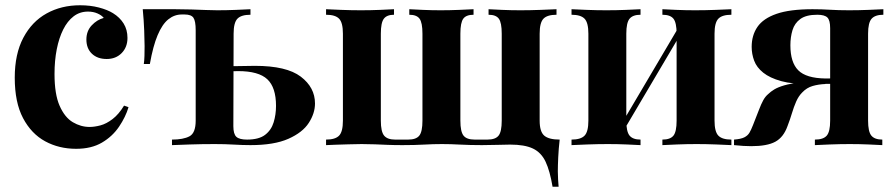

<svg xmlns="http://www.w3.org/2000/svg" viewBox="-20 -551 3402 729"><path d="M284 -531Q323 -531 355.5 -522.5Q388 -514 409 -501Q435 -485 449.5 -461.5Q464 -438 464 -407Q464 -372 442 -349.5Q420 -327 385 -327Q350 -327 329 -347Q308 -367 308 -401Q308 -433 328 -454.5Q348 -476 374 -483Q366 -493 350 -500Q334 -507 314 -507Q283 -507 259.5 -489Q236 -471 220 -439Q204 -407 195.5 -364Q187 -321 187 -270Q187 -193 206.5 -149Q226 -105 256.5 -87Q287 -69 320 -69Q339 -69 361.5 -75Q384 -81 407.5 -99Q431 -117 451 -150L468 -144Q457 -107 432 -70Q407 -33 367 -9.5Q327 14 269 14Q204 14 151.5 -14.5Q99 -43 67.5 -102.5Q36 -162 36 -256Q36 -346 68.5 -407.5Q101 -469 157 -500Q213 -531 284 -531Z M931 -516V-495Q896 -495 881.5 -480Q867 -465 867 -423L866 -72Q866 -42 877.5 -31.5Q889 -21 918 -21Q963 -21 986.5 -39Q1010 -57 1019 -86.5Q1028 -116 1028 -149Q1028 -219 995 -250Q962 -281 884 -281Q865 -281 844 -280Q823 -279 806 -279L804 -299Q847 -299 882.5 -300Q918 -301 948 -301Q1068 -301 1122 -260Q1176 -219 1176 -158Q1176 -121 1152.5 -84.5Q1129 -48 1075 -24Q1021 0 931 0Q901 0 868 -2Q835 -4 795 -4Q746 -4 702 -2.5Q658 -1 633 0V-21Q676 -21 699.5 -33.5Q723 -46 723 -93V-436Q723 -471 714.5 -483.5Q706 -496 681 -496H670Q642 -496 619 -477.5Q596 -459 578.5 -417.5Q561 -376 549 -308H526Q528 -321 528.5 -339Q529 -357 529 -376Q529 -397 527.5 -435.5Q526 -474 522 -516Q549 -516 579.5 -516Q610 -516 645 -516Q677 -516 707 -515Q737 -514 762.5 -513Q788 -512 805 -512Q840 -512 876.5 -513.5Q913 -515 931 -516Z M2093 -516V-495Q2058 -495 2043.5 -480Q2029 -465 2029 -423V-93Q2029 -51 2046.5 -36Q2064 -21 2105 -21Q2101 14 2099.5 46.5Q2098 79 2098 100Q2098 114 2099 130.5Q2100 147 2101 158H2078Q2068 98 2051.5 63Q2035 28 2003.5 13Q1972 -2 1917 -2Q1900 -2 1870 -1Q1840 0 1810 0Q1763 0 1727 -2Q1691 -4 1658 -4Q1625 -4 1590 -2Q1555 0 1508 0Q1476 0 1451.5 -1Q1427 -2 1404 -3Q1381 -4 1353 -4Q1330 -4 1303.5 -3Q1277 -2 1254.5 -1.5Q1232 -1 1218 0V-21Q1253 -21 1267.5 -36Q1282 -51 1282 -93V-423Q1282 -465 1267.5 -480Q1253 -495 1218 -495V-516Q1237 -515 1275.5 -513.5Q1314 -512 1350 -512Q1388 -512 1423.5 -513.5Q1459 -515 1476 -516V-495Q1449 -495 1437.5 -480Q1426 -465 1426 -423V-93Q1426 -51 1438.5 -36Q1451 -21 1480 -21H1530Q1560 -21 1572 -36Q1584 -51 1584 -93V-423Q1584 -465 1573 -480Q1562 -495 1534 -495V-516Q1551 -515 1585 -513.5Q1619 -512 1653 -512Q1688 -512 1724 -513.5Q1760 -515 1778 -516V-495Q1750 -495 1739 -480Q1728 -465 1728 -423V-93Q1728 -51 1740 -36Q1752 -21 1782 -21H1831Q1861 -21 1873 -36Q1885 -51 1885 -93V-423Q1885 -465 1874 -480Q1863 -495 1835 -495V-516Q1852 -515 1886 -513.5Q1920 -512 1956 -512Q1993 -512 2033 -513.5Q2073 -515 2093 -516Z M2757 -516V-495Q2722 -495 2707.5 -480Q2693 -465 2693 -423V-93Q2693 -51 2707.5 -36Q2722 -21 2757 -21V0Q2738 -1 2699.5 -2.5Q2661 -4 2625 -4Q2587 -4 2550.5 -2.5Q2514 -1 2495 0V-21Q2525 -21 2537 -36Q2549 -51 2549 -93V-423Q2549 -465 2537 -480Q2525 -495 2495 -495V-516Q2513 -515 2548 -513.5Q2583 -512 2619 -512Q2658 -512 2697.5 -513.5Q2737 -515 2757 -516ZM2412 -516V-495Q2383 -495 2370.5 -480Q2358 -465 2358 -423V-93Q2358 -51 2370.5 -36Q2383 -21 2412 -21V0Q2394 -1 2359.5 -2.5Q2325 -4 2288 -4Q2250 -4 2210 -2.5Q2170 -1 2150 0V-21Q2185 -21 2199.5 -36Q2214 -51 2214 -93V-423Q2214 -465 2199.5 -480Q2185 -495 2150 -495V-516Q2169 -515 2207.5 -513.5Q2246 -512 2282 -512Q2321 -512 2357.5 -513.5Q2394 -515 2412 -516ZM2561 -455 2578 -445 2340 -42 2323 -52Z M3334 -516V-495Q3303 -495 3289.5 -480Q3276 -465 3276 -423V-93Q3276 -51 3288.5 -36Q3301 -21 3330 -21V0Q3312 -1 3277.5 -2.5Q3243 -4 3206 -4Q3170 -4 3131.5 -2.5Q3093 -1 3074 0V-21Q3106 -21 3119 -36Q3132 -51 3132 -93V-444Q3132 -474 3121.5 -484.5Q3111 -495 3083 -495Q3041 -495 3019 -479Q2997 -463 2989 -436.5Q2981 -410 2981 -379Q2981 -314 3011 -284Q3041 -254 3114 -253Q3135 -253 3155.5 -253.5Q3176 -254 3192 -254L3194 -233Q3153 -233 3118.5 -232.5Q3084 -232 3056 -232Q2989 -231 2946 -243Q2903 -255 2878 -275Q2853 -295 2843.5 -320.5Q2834 -346 2834 -373Q2834 -417 2856 -449Q2878 -481 2928.5 -498.5Q2979 -516 3065 -516Q3100 -516 3131.5 -514Q3163 -512 3204 -512Q3240 -512 3277.5 -513.5Q3315 -515 3334 -516ZM3114 -241V-232Q3088 -231 3065.5 -224.5Q3043 -218 3026 -200Q3012 -186 3003 -165.5Q2994 -145 2987 -121.5Q2980 -98 2970 -72Q2955 -30 2924 -13Q2893 4 2832 4Q2818 4 2802 3Q2786 2 2767 0V-21Q2793 -23 2806 -29.5Q2819 -36 2825.5 -47Q2832 -58 2839 -76Q2853 -111 2861.5 -133.5Q2870 -156 2878 -170.5Q2886 -185 2897 -194Q2906 -203 2920 -211.5Q2934 -220 2958 -227Q2982 -234 3020 -238Q3058 -242 3114 -241Z"/></svg>

Font: Playfair Display
Style: Bold
Weight: 700
Designer: Claus Eggers Sørensen
Foundry: Claus Eggers Sørensen
Version: Version 1.203